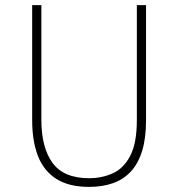

<svg xmlns="http://www.w3.org/2000/svg" viewBox="-20 -720 698 752"><path d="M329 12Q250.5 12 201.2 -19Q152 -50 129 -108.2Q106 -166.5 106 -249V-700H142V-251Q142 -142 185.8 -82Q229.5 -22 329 -22Q378.5 -22 421.2 -41Q464 -60 490 -109.5Q516 -159 516 -251V-700H552V-249Q552 -179 536.8 -129.2Q521.5 -79.5 492.5 -48.2Q463.5 -17 422.2 -2.5Q381 12 329 12Z"/></svg>

Font: Overpass Thin
Style: Regular
Weight: 250
Designer: Delve Withrington, Dave Bailey, Thomas Jockin
Foundry: Delve Fonts LLC
Version: Version 4.000